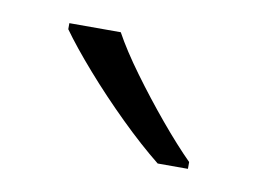

<svg xmlns="http://www.w3.org/2000/svg" viewBox="-35 -811 335 250"><g transform="rotate(10 132.5 -686.0)"><path d="M108 -766Q120 -744 140.5 -716Q161 -688 183.5 -661Q206 -634 225 -615V-606H185Q160 -626 132 -653.5Q104 -681 79.5 -709Q55 -737 40 -758V-766Z"/></g></svg>

Font: Noto Sans Gurmukhi UI Light
Style: Regular
Weight: 300
Designer: Jelle Bosma - Monotype Design Team
Foundry: Monotype Imaging Inc.
Version: Version 2.004; ttfautohint (v1.8.4.7-5d5b)